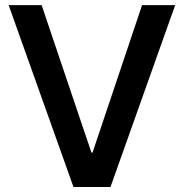

<svg xmlns="http://www.w3.org/2000/svg" viewBox="-20 -748 735 768"><path d="M146.5 -727.5 345.7 -137.7H350.1L548.3 -727.5H680.7L421.9 0H273.9L14.6 -727.5Z"/></svg>

Font: Inter Cardless Tabular Medium
Style: Regular
Weight: 500
Designer: Rasmus Andersson
Foundry: rsms
Version: Version 4.000;git-4fc901f